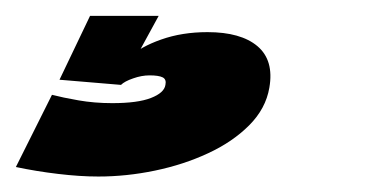

<svg xmlns="http://www.w3.org/2000/svg" viewBox="-32 -20 472 242"><path d="M92 202.5Q127.5 202.5 163.5 195Q199.5 187.5 230.2 173.2Q261 159 282 138Q303 117 307.5 90.5Q313.5 56 292.5 38.2Q271.5 20.5 229.5 20.5Q197.5 20.5 171.2 29.8Q145 39 130.5 52.5L120.5 87Q125 82.5 135.8 78.8Q146.5 75 156.5 75Q168 75 173 77.5Q178 80 176.5 87Q175 97 158.2 103.5Q141.5 110 109.5 110Q87 110 67 106.5Q47 103 33.5 99.5L-12 190.5Q14 196 41.2 199.2Q68.5 202.5 92 202.5ZM120.5 87 168 0H81.5L43 80.5Z"/></svg>

Font: Anybody UltraCondensed Thin Black
Style: Italic
Weight: 900
Italic angle: -10°
Version: Version 1.111